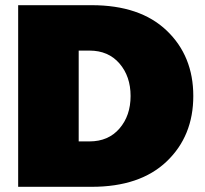

<svg xmlns="http://www.w3.org/2000/svg" viewBox="-20 -720 790 740"><path d="M50 0V-700H333.3Q520 -700 622.5 -602.1Q725 -504.2 725 -350Q725 -195.8 622.5 -97.9Q520 0 333.3 0ZM283.3 -175H325Q397.5 -175 440.4 -224.6Q483.3 -274.2 483.3 -350Q483.3 -425.8 440.4 -475.4Q397.5 -525 325 -525H283.3Z"/></svg>

Font: BoonTook
Style: Regular
Weight: 400
Designer: Sungsit Sawaiwan
Foundry: FontUni
Version: Version 3.0